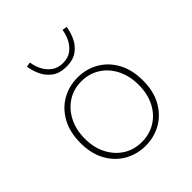

<svg xmlns="http://www.w3.org/2000/svg" viewBox="-199 -853 998 998"><g transform="rotate(-45 300.0 -354.0)"><path d="M300 12Q237 12 185 -17.5Q133 -47 101.5 -103Q70 -159 70 -238Q70 -318 101.5 -374.5Q133 -431 185 -460.5Q237 -490 300 -490Q363 -490 415 -460.5Q467 -431 498.5 -374.5Q530 -318 530 -238Q530 -159 498.5 -103Q467 -47 415 -17.5Q363 12 300 12ZM300 -16Q357 -16 402 -44Q447 -72 472.5 -122Q498 -172 498 -238Q498 -304 472.5 -354.5Q447 -405 402 -433.5Q357 -462 300 -462Q243 -462 198.5 -433.5Q154 -405 128 -354.5Q102 -304 102 -238Q102 -172 128 -122Q154 -72 198.5 -44Q243 -16 300 -16ZM300 -570Q249 -570 218.5 -593.5Q188 -617 173 -651Q158 -685 154 -716L180 -720Q184 -691 198 -662.5Q212 -634 237.5 -615Q263 -596 300 -596Q338 -596 363 -615Q388 -634 402 -662.5Q416 -691 420 -720L446 -716Q442 -685 427 -651Q412 -617 381.5 -593.5Q351 -570 300 -570Z"/></g></svg>

Font: Source Code Pro ExtraLight ExtraLight
Style: Regular
Weight: 250
Monospace: yes
Version: Version 1.018;hotconv 1.0.116;makeotfexe 2.5.65601